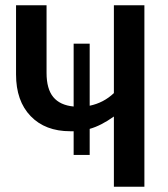

<svg xmlns="http://www.w3.org/2000/svg" viewBox="-20 -710 640 730"><path d="M529 -690V0H413V-267Q364 -232 321 -220V-121H260V-211H247Q152 -211 96.5 -268.5Q41 -326 41 -427V-690H157V-433Q157 -372 182.5 -341Q208 -310 260 -305V-544H321V-308Q374 -319 413 -356V-690Z"/></svg>

Font: Fira Mono Medium
Style: Regular
Weight: 500
Designer: Carrois Corporate & Edenspiekermann AG
Foundry: Carrois Corporate GbR & Edenspiekermann AG
Version: Version 3.206